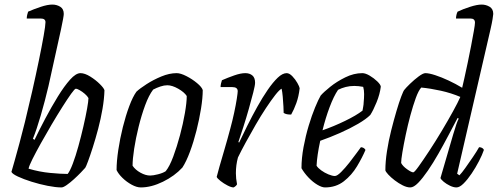

<svg xmlns="http://www.w3.org/2000/svg" viewBox="-20 -820 2178 840"><path d="M249 0Q224 0 188.5 -7Q153 -14 118 -25Q83 -36 58.5 -47.5Q34 -59 30 -68Q34 -82 43.5 -115Q53 -148 65 -193Q77 -238 89 -286Q105 -351 121 -421.5Q137 -492 150 -555Q163 -618 171 -663.5Q179 -709 179 -723Q179 -739 158 -739H97Q97 -746 99 -755Q101 -764 103 -769Q128 -780 158 -790Q188 -800 209 -800Q228 -800 243.5 -790.5Q259 -781 259 -759Q259 -754 256 -737Q253 -720 247 -692L192 -443Q177 -379 158.5 -315.5Q140 -252 124 -213L131 -208Q152 -252 178.5 -302Q205 -352 233 -397.5Q261 -443 286.5 -471.5Q312 -500 332 -500Q351 -500 375 -485Q399 -470 417 -452Q435 -434 437 -425Q436 -388 428.5 -344Q421 -300 409.5 -256.5Q398 -213 386 -175.5Q374 -138 365 -114Q356 -90 353 -86Q347 -79 333.5 -65Q320 -51 303.5 -36Q287 -21 272 -10.5Q257 0 249 0ZM276 -59Q286 -71 298.5 -104Q311 -137 323 -180.5Q335 -224 345 -267.5Q355 -311 361 -344.5Q367 -378 367 -391Q362 -400 351 -409.5Q340 -419 328.5 -425.5Q317 -432 312 -432Q307 -432 291 -409.5Q275 -387 252.5 -351.5Q230 -316 205.5 -274.5Q181 -233 159 -193.5Q137 -154 122 -124Q107 -94 105 -82Q152 -68 199 -63.5Q246 -59 276 -59Z M596 0Q578 0 556 -12Q534 -24 516 -41.5Q498 -59 490 -76Q490 -114 497.5 -164Q505 -214 517.5 -264Q530 -314 545.5 -355.5Q561 -397 577 -419Q592 -433 621.5 -452Q651 -471 686 -485.5Q721 -500 753 -500Q770 -500 795.5 -487Q821 -474 842 -456.5Q863 -439 867 -426Q867 -392 859.5 -345Q852 -298 839.5 -248.5Q827 -199 811 -156Q795 -113 778 -87Q744 -50 693 -25Q642 0 596 0ZM637 -52Q650 -52 671.5 -57.5Q693 -63 705 -71Q722 -92 738 -135Q754 -178 767.5 -228.5Q781 -279 789 -325.5Q797 -372 797 -400Q786 -417 759.5 -432Q733 -447 712 -447Q698 -447 681.5 -441.5Q665 -436 650 -428Q631 -403 615 -359.5Q599 -316 586.5 -265.5Q574 -215 567 -169.5Q560 -124 560 -95Q572 -77 594.5 -64.5Q617 -52 637 -52Z M1002 0Q992 0 975.5 -8.5Q959 -17 945 -28Q931 -39 928 -46Q931 -59 940 -90.5Q949 -122 962 -166Q975 -210 988 -259Q997 -292 1004.5 -327Q1012 -362 1016 -388Q1020 -414 1020 -421Q1020 -439 996 -439H945Q945 -446 947 -455Q949 -464 951 -469Q976 -480 1004.5 -490Q1033 -500 1053 -500Q1072 -500 1084 -490Q1096 -480 1096 -458Q1096 -447 1088 -415.5Q1080 -384 1068.5 -343.5Q1057 -303 1044.5 -264Q1032 -225 1023 -199L1026 -196Q1042 -230 1062.5 -271Q1083 -312 1105.5 -352.5Q1128 -393 1151 -426.5Q1174 -460 1195 -480Q1216 -500 1234 -500Q1246 -500 1259 -486.5Q1272 -473 1281 -457Q1290 -441 1291 -434Q1287 -398 1276.5 -369Q1266 -340 1254 -319Q1233 -318 1221 -326Q1221 -334 1220 -354.5Q1219 -375 1217 -397Q1215 -419 1212 -432Q1202 -427 1184 -404Q1166 -381 1143.5 -347Q1121 -313 1098.5 -274Q1076 -235 1055.5 -197.5Q1035 -160 1021 -131Q1012 -98 1012 -62Q1012 -39 1017 -14Q1016 -11 1012 -7Q1008 -3 1002 0Z M1402 0Q1388 0 1368 -12Q1348 -24 1329.5 -43.5Q1311 -63 1299 -84Q1299 -128 1308 -176.5Q1317 -225 1330.5 -270Q1344 -315 1358.5 -350Q1373 -385 1383 -402Q1396 -417 1424.5 -440Q1453 -463 1490.5 -481.5Q1528 -500 1565 -500Q1579 -500 1597.5 -489Q1616 -478 1630.5 -464Q1645 -450 1646 -441Q1642 -408 1627.5 -372.5Q1613 -337 1600 -317Q1582 -299 1547 -278.5Q1512 -258 1468 -238.5Q1424 -219 1381 -204Q1367 -139 1365 -95Q1371 -85 1385.5 -74.5Q1400 -64 1417 -57Q1434 -50 1445 -50Q1455 -50 1472.5 -67.5Q1490 -85 1508.5 -108.5Q1527 -132 1541 -151.5Q1555 -171 1559 -176Q1573 -175 1579 -164Q1565 -131 1542 -92.5Q1519 -54 1484.5 -27Q1450 0 1402 0ZM1391 -250Q1440 -267 1489.5 -291Q1539 -315 1566 -336Q1567 -342 1569 -353Q1571 -364 1571 -371Q1573 -391 1573 -408.5Q1573 -426 1569 -440Q1559 -442 1549 -443Q1539 -444 1530 -444Q1510 -444 1492.5 -439.5Q1475 -435 1459 -427Q1440 -399 1422 -351Q1404 -303 1391 -250Z M1775 0Q1760 0 1742 -9Q1724 -18 1707 -31Q1690 -44 1678.5 -56.5Q1667 -69 1666 -75Q1666 -113 1673 -158.5Q1680 -204 1691.5 -249.5Q1703 -295 1714.5 -334Q1726 -373 1735.5 -398Q1745 -423 1749 -427Q1756 -436 1774 -453.5Q1792 -471 1811.5 -485.5Q1831 -500 1841 -500Q1857 -500 1884.5 -491Q1912 -482 1943 -467.5Q1974 -453 2002 -436Q2005 -448 2011.5 -477.5Q2018 -507 2026 -544.5Q2034 -582 2041 -619Q2048 -656 2053 -684Q2058 -712 2058 -721Q2058 -739 2038 -739H1975Q1975 -746 1977 -755Q1979 -764 1982 -769Q2005 -780 2036 -790Q2067 -800 2087 -800Q2106 -800 2122 -790.5Q2138 -781 2138 -759Q2138 -755 2135 -736.5Q2132 -718 2126 -692L1980 -60L1990 -53Q2000 -63 2016 -85.5Q2032 -108 2049 -133Q2066 -158 2076 -176Q2085 -176 2090.5 -172Q2096 -168 2097 -164Q2090 -143 2075.5 -115Q2061 -87 2043.5 -61Q2026 -35 2008.5 -17.5Q1991 0 1977 0Q1964 0 1948.5 -7.5Q1933 -15 1921.5 -24.5Q1910 -34 1907 -41L1963 -233Q1970 -257 1976.5 -276Q1983 -295 1987 -301L1982 -304Q1964 -270 1942.5 -229Q1921 -188 1898 -147.5Q1875 -107 1852 -73.5Q1829 -40 1809.5 -20Q1790 0 1775 0ZM1788 -66Q1793 -66 1812 -92.5Q1831 -119 1858 -160Q1885 -201 1912.5 -247Q1940 -293 1962 -333Q1984 -373 1994 -396Q1954 -413 1909 -423Q1864 -433 1823 -437Q1811 -424 1799 -391Q1787 -358 1775.5 -315.5Q1764 -273 1755 -230Q1746 -187 1740.5 -154Q1735 -121 1735 -107Q1742 -93 1761 -79.5Q1780 -66 1788 -66Z"/></svg>

Font: Texturina 72pt 72pt Light
Style: Italic
Weight: 300
Italic angle: -11°
Designer: Guillermo Torres Carreño
Foundry: Omnibus-Type
Version: Version 1.002; ttfautohint (v1.8.3)